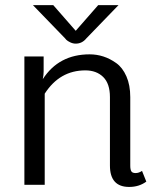

<svg xmlns="http://www.w3.org/2000/svg" viewBox="-20 -720 615 748"><path d="M275 -600 362.5 -700H441.7L316.7 -570.8Q300 -550 275 -550Q264.2 -550 253.8 -555Q243.3 -560 238.3 -565L233.3 -570.8L108.3 -700H187.5ZM550 -12.5Q521.7 8.3 483.3 8.3Q408.3 8.3 408.3 -75V-341.7Q408.3 -394.2 382.1 -420Q355.8 -445.8 312.5 -445.8Q212.5 -445.8 154.2 -355V0H75V-500H150V-441.7Q150 -428.3 146.7 -411.7Q209.2 -508.3 329.2 -508.3Q356.7 -508.3 382.5 -500Q408.3 -491.7 432.9 -474.2Q457.5 -456.7 472.5 -422.5Q487.5 -388.3 487.5 -341.7V-75Q487.5 -59.2 491.7 -52.5Q495.8 -45.8 508.3 -45.8Q520.8 -45.8 533.3 -54.2Z"/></svg>

Font: BoonBaan
Style: Regular
Weight: 400
Designer: Sungsit Sawaiwan
Foundry: FontUni
Version: Version 2.0